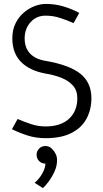

<svg xmlns="http://www.w3.org/2000/svg" viewBox="-20 -696 528 981"><path d="M447 -194Q447 -136 422 -89.5Q397 -43 345 -16.5Q293 10 213 10Q164 10 121.5 -3.5Q79 -17 41 -36L70 -88Q105 -73 140 -61.5Q175 -50 213 -50Q290 -50 332.5 -89Q375 -128 375 -194Q375 -234 352.5 -259Q330 -284 293.5 -298.5Q257 -313 213 -320Q131 -335 87 -380Q43 -425 43 -500Q43 -544 59.5 -577Q76 -610 102 -632Q128 -654 157.5 -665Q187 -676 213 -676Q262 -676 305 -663Q348 -650 385 -630L356 -578Q322 -593 286.5 -604.5Q251 -616 213 -616Q166 -616 136 -582.5Q106 -549 106 -500Q106 -451 134 -422Q162 -393 213 -385Q335 -364 391 -319Q447 -274 447 -194ZM212 140Q193 140 180 127Q167 114 167 95Q167 76 180 63Q193 50 212 50Q233 50 246 65Q271 90 271.5 120.5Q272 151 258.5 180.5Q245 210 227.5 233Q210 256 199 265L157 238Q180 219 196 190.5Q212 162 212 140Z"/></svg>

Font: Epunda Sans Light
Style: Regular
Weight: 300
Designer: Simon Atzbach
Foundry: typofactur
Version: Version 2.204; ttfautohint (v1.8.4.7-5d5b)